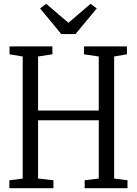

<svg xmlns="http://www.w3.org/2000/svg" viewBox="-20 -986 717 1006"><path d="M99 -50.5V-690L30 -701.5V-743H254.5V-701.5L179.5 -690V-407H497.5V-690L420 -701.5V-743H645V-701.5L578 -690V-50.5L648 -41.5V0H423.5V-41.5L497.5 -50.5V-356H179.5V-50.5L260 -41.5V0H29V-41.5ZM301 -807.5 190 -942 222 -966 338.5 -866.5 454.5 -966 487 -942 375.5 -807.5Z"/></svg>

Font: Merriweather 24pt SemiCondensed Light
Style: Regular
Weight: 300
Width: 4
Designer: Eben Sorkin
Foundry: Eben Sorkin
Version: Version 2.100